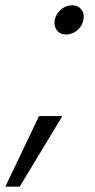

<svg xmlns="http://www.w3.org/2000/svg" viewBox="-56 -558 356 723"><path d="M193 -428Q170 -428 158 -444Q146 -460 150 -483Q155 -506 173.5 -522Q192 -538 215 -538Q238 -538 250.5 -522Q263 -506 258 -483Q254 -460 235 -444Q216 -428 193 -428ZM91 -121H179L18 145H-36Z"/></svg>

Font: Albert Sans
Style: Italic
Weight: 400
Italic angle: -11.25°
Designer: Andreas Rasmussen
Foundry: a.Foundry
Version: Version 1.025